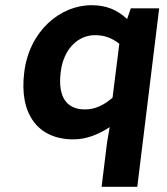

<svg xmlns="http://www.w3.org/2000/svg" viewBox="-20 -523 641 737"><path d="M401 -35 391 23 370 194H507L591 -491H482L468 -450C430 -485 389 -503 331 -503C210 -503 92 -403 73 -245C53 -86 125 12 262 12C312 12 358 -7 401 -35ZM438 -355 412 -148C376 -117 343 -103 306 -103C237 -103 201 -149 213 -246C224 -339 283 -388 344 -388C377 -388 406 -380 438 -355Z"/></svg>

Font: Falling Sky
Style: SeBdObl
Weight: 600
Designer: Paul D. Hunt
Foundry: Adobe Systems Incorporated
Version: Version 1.02